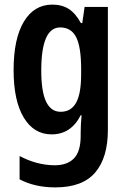

<svg xmlns="http://www.w3.org/2000/svg" viewBox="-20 -573 549 833"><path d="M207 -553Q249 -553 278.5 -534Q308 -515 331 -473H337L347 -543H448V-9Q448 111 393 175.5Q338 240 220 240Q131 240 65 205V104Q141 144 218 144Q272 144 301 114Q330 84 330 17V4Q330 -12 331 -33.5Q332 -55 334 -73H330Q288 10 204 10Q127 10 83 -63Q39 -136 39 -269Q39 -405 83.5 -479Q128 -553 207 -553ZM241 -454Q159 -454 159 -267Q159 -176 180 -132Q201 -88 243 -88Q288 -88 310 -127Q332 -166 332 -250V-274Q332 -369 310.5 -411.5Q289 -454 241 -454Z"/></svg>

Font: Avrile Sans Condensed SemiBold
Style: Regular
Weight: 600
Width: 3
Designer: Monotype Design Team
Foundry: Monotype Imaging Inc.
Version: Version 2.001;September 10, 2019;FontCreator 11.5.0.2425 64-